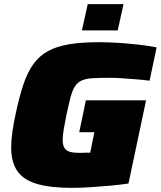

<svg xmlns="http://www.w3.org/2000/svg" viewBox="-20 -900 777 928"><path d="M328 8Q224 8 159 -11Q94 -30 64 -73Q34 -116 34 -188Q34 -222 40 -264Q46 -306 57 -356Q74 -435 93.5 -493Q113 -551 141.5 -590.5Q170 -630 212 -653Q254 -676 314 -686Q374 -696 459 -696Q500 -696 549 -693Q598 -690 647.5 -684.5Q697 -679 737 -671L703 -510Q671 -514 634.5 -517Q598 -520 565.5 -522Q533 -524 512 -524Q461 -524 428 -522Q395 -520 375 -511Q355 -502 342.5 -483Q330 -464 321 -430Q312 -396 301 -344Q293 -304 288 -275Q283 -246 283 -224Q283 -199 291.5 -185Q300 -171 318.5 -166Q337 -161 367 -161Q371 -161 378.5 -161.5Q386 -162 396.5 -162Q407 -162 416 -162L436 -261H363L395 -415H686L601 -13Q560 -7 511.5 -2.5Q463 2 415 5Q367 8 328 8ZM376 -753 404 -880H577L549 -753Z"/></svg>

Font: Saira SemiExpanded Black
Style: Italic
Weight: 900
Width: 6
Italic angle: -12°
Designer: Hector Gatti with collaboration of the Omnibus-Type team
Foundry: Omnibus-Type
Version: Version 1.101